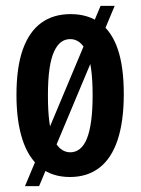

<svg xmlns="http://www.w3.org/2000/svg" viewBox="-20 -589 478 653"><path d="M65 44 322 -569H370L113 44ZM218 13Q157 13 116.5 -20Q76 -53 56 -115.5Q36 -178 36 -266Q36 -360 57.5 -420.5Q79 -481 120 -511Q161 -541 220 -541Q279 -541 319.5 -511.5Q360 -482 380.5 -422Q401 -362 401 -269Q401 -176 380 -113Q359 -50 318 -18.5Q277 13 218 13ZM219 -71Q237 -71 251.5 -82.5Q266 -94 275.5 -117.5Q285 -141 290 -177.5Q295 -214 295 -265Q295 -317 290 -353.5Q285 -390 274.5 -412.5Q264 -435 250 -445.5Q236 -456 219 -456Q202 -456 188.5 -446.5Q175 -437 164.5 -415Q154 -393 148.5 -356Q143 -319 143 -264Q143 -214 147.5 -177.5Q152 -141 162 -117.5Q172 -94 186.5 -82.5Q201 -71 219 -71Z"/></svg>

Font: Bricolage Grotesque Condensed Medium
Style: Regular
Weight: 500
Width: 3
Designer: Mathieu Triay
Foundry: Atelier Triay
Version: Version 1.000;gftools[0.9.30]